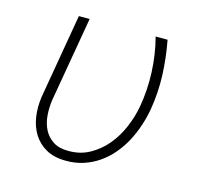

<svg xmlns="http://www.w3.org/2000/svg" viewBox="-84 -620 755 722"><g transform="rotate(15 293.5 -259.5)"><path d="M179.7 -528.3H137.7L81.1 -198.7Q75.2 -157.7 80.8 -120.4Q86.4 -83 104.5 -54.2Q122.6 -25.4 153.6 -7.8Q184.6 9.8 230.5 9.8Q267.6 10.3 300 -0.5Q332.5 -11.2 359.4 -30.3Q386.7 -49.3 408.2 -75Q429.7 -100.6 446.3 -131.3Q461.9 -161.1 472.9 -194.1Q483.9 -227.1 489.7 -260.7Q501 -327.6 498.3 -395Q495.6 -462.4 482.9 -528.8H436.5Q453.6 -463.4 456.5 -395Q459.5 -326.7 447.8 -259.8Q440.4 -218.3 422.9 -176.8Q405.3 -135.3 377.9 -102.1Q350.1 -68.8 313 -48.3Q275.9 -27.8 229.5 -28.3Q193.4 -28.3 170.4 -43.5Q147.5 -58.6 135.3 -82.5Q123 -106.9 120.6 -137Q118.2 -167 122.6 -197.3Z"/></g></svg>

Font: Roboto Mono ExtraLight
Style: Italic
Weight: 250
Italic angle: -10°
Monospace: yes
Designer: Google
Version: Version 3.000